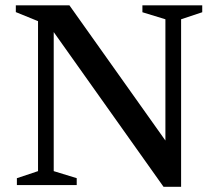

<svg xmlns="http://www.w3.org/2000/svg" viewBox="-20 -696 816 722"><path d="M123 -52.5V-616.5L39.5 -650.5V-676H241L631.5 -126L602 -88V-623.5L515.5 -650V-676H740.5V-650L661 -623.5V6.5H595L161 -605L182 -620.5V-52.5L268.5 -26V0H43.5V-26Z"/></svg>

Font: Newsreader 16pt Medium
Style: Regular
Weight: 500
Designer: Hugues Gentile
Foundry: Production Type
Version: Version 1.003